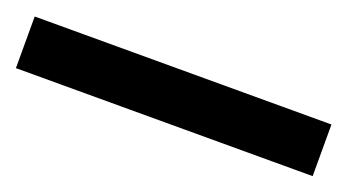

<svg xmlns="http://www.w3.org/2000/svg" viewBox="-25 24 551 304"><g transform="rotate(20 250.0 176.5)"><path d="M0 220V133H500V220H0Z"/></g></svg>

Font: Gloria
Style: Regular
Weight: 400
Designer: Peter Wiegel
Foundry: Peter Wiegel
Version: Version 1.000